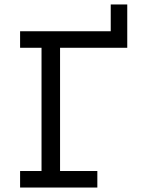

<svg xmlns="http://www.w3.org/2000/svg" viewBox="-20 -840 640 860"><path d="M70 -700H476V-820H550V-626H249V-74H416V0H70V-74H166V-626H70Z"/></svg>

Font: PT Mono
Style: Regular
Weight: 400
Monospace: yes
Designer: A.Korolkova, I.Chaeva
Foundry: ParaType Ltd
Version: Version 1.001W OFL